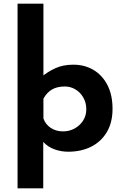

<svg xmlns="http://www.w3.org/2000/svg" viewBox="-20 -809 665 1039"><path d="M349 12Q310 12 274.5 -1Q239 -14 214 -41V-85V210H75V-789H215V-362L204 -392Q238 -421 280 -440Q322 -459 377 -459Q438 -459 486 -430.5Q534 -402 561.5 -348.5Q589 -295 589 -220Q589 -146 558 -94Q527 -42 473 -15Q419 12 349 12ZM321 -98Q355 -98 383.5 -113.5Q412 -129 429.5 -156Q447 -183 447 -218Q447 -253 431 -281Q415 -309 388.5 -325Q362 -341 331 -341Q289 -341 261 -324.5Q233 -308 215 -275V-168Q226 -136 254.5 -117Q283 -98 321 -98Z"/></svg>

Font: Reem Kufi
Style: Regular
Weight: 400
Designer: Khaled Hosny
Version: Version 1.6